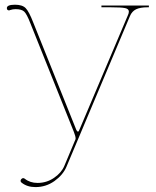

<svg xmlns="http://www.w3.org/2000/svg" viewBox="-20 -783 655 806"><path d="M8.8 -749Q8.8 -763.2 43 -763.2Q74.2 -763.2 88.1 -748.5Q102.1 -733.9 119.6 -688.5L297.4 -245.1Q302.7 -230.5 307.1 -230.5Q309.6 -230.5 311 -233.2Q312.5 -235.8 316.4 -245.6L516.6 -718.3Q521 -727.5 521 -734.4Q521 -745.6 505.1 -749Q489.3 -752.4 445.8 -752.4H405.8V-759.8H605V-752.4H599.6Q568.4 -752.4 551 -743.9Q533.7 -735.4 525.4 -715.3L258.8 -82.5Q244.1 -48.3 208.5 -22.9Q172.9 2.4 128.9 2.4Q94.2 2.4 70.8 -16.1Q66.4 -19 66.4 -23.9Q66.4 -27.8 69.8 -31.5Q73.2 -35.2 77.1 -35.2Q80.6 -35.2 84 -32.7Q106 -15.1 137.7 -15.1Q175.8 -15.1 206.8 -36.4Q237.8 -57.6 250 -86.4L296.9 -198.2Q297.4 -199.2 297.4 -201.7Q297.4 -210.9 290 -229.5L107.4 -685.5Q92.3 -724.6 81.3 -734.6Q70.3 -744.6 45.4 -744.6Q33.7 -744.6 22 -740.7Q19 -739.3 18.6 -739.3Q8.8 -739.3 8.8 -749Z"/></svg>

Font: Znikomit
Style: Regular
Weight: 100
Designer: gluk
Foundry: gluk
Version: Version 0.53